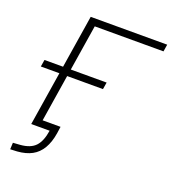

<svg xmlns="http://www.w3.org/2000/svg" viewBox="-156 -821 1000 1118"><g transform="rotate(20 343.5 -262.5)"><path d="M36 180 38 139 82 136Q145 131 175 99Q205 67 215 0H101L154 -334H39L46 -377H161L213 -705H687L680 -661H254L209 -377H431L424 -334H202L156 -43H267L261 -1Q252 56 229 95Q206 134 169 154Q132 174 79 178Z"/></g></svg>

Font: Nunito Sans 10pt SemiExpanded ExtraLight
Style: Italic
Weight: 250
Width: 6
Italic angle: -9°
Designer: Vernon Adams
Foundry: Vernon Adams
Version: Version 3.101;gftools[0.9.27]